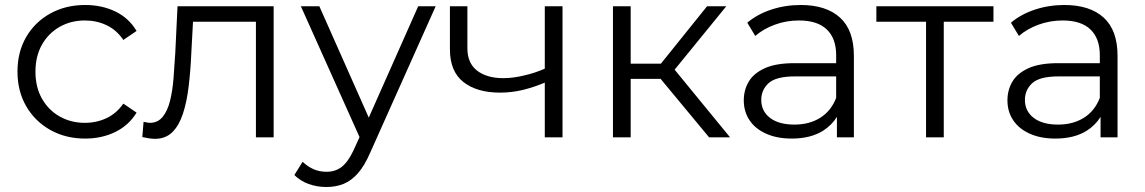

<svg xmlns="http://www.w3.org/2000/svg" viewBox="-20 -550 4584 769"><path d="M321 5Q243 5 181.5 -29.5Q120 -64 85 -124.5Q50 -185 50 -263Q50 -342 85 -402Q120 -462 181.5 -496Q243 -530 321 -530Q388 -530 442 -504Q496 -478 527 -426L474 -390Q447 -430 407 -449Q367 -468 320 -468Q264 -468 219 -442.5Q174 -417 148 -371Q122 -325 122 -263Q122 -201 148 -155Q174 -109 219 -83.5Q264 -58 320 -58Q367 -58 407 -77Q447 -96 474 -135L527 -99Q496 -48 442 -21.5Q388 5 321 5Z M550 -1 555 -62Q562 -61 568.5 -59.5Q575 -58 580 -58Q612 -58 631.5 -82Q651 -106 661 -146Q671 -186 675 -236.5Q679 -287 682 -338L691 -525H1076V0H1005V-463H753L746 -333Q743 -265 735.5 -203Q728 -141 712.5 -94Q697 -47 670 -20.5Q643 6 601 6Q589 6 576.5 4Q564 2 550 -1Z M1287 199Q1250 199 1216.5 187Q1183 175 1159 151L1192 98Q1212 117 1235.5 127.5Q1259 138 1288 138Q1323 138 1348.5 118.5Q1374 99 1397 50L1420 -1L1185 -525H1259L1457 -79L1655 -525H1725L1462 63Q1440 114 1413.5 144Q1387 174 1356 186.5Q1325 199 1287 199Z M2162 -275V-525H2233V0H2162V-219Q2119 -201 2075 -190Q2029 -179 1983 -179Q1890 -179 1836 -221.5Q1782 -264 1782 -353V-525H1852V-357Q1852 -297 1891 -267Q1930 -237 1996 -237Q2036 -237 2080 -248Q2121 -257 2162 -275Z M2435 0V-525H2506V-295H2627L2812 -525H2889L2682 -271L2904 0H2820L2626 -234H2506V0Z M3151 5Q3092 5 3048.5 -14.5Q3005 -34 2982 -68.5Q2959 -103 2959 -148Q2959 -189 2978.5 -222.5Q2998 -256 3042.5 -276.5Q3087 -297 3162 -297H3329V-329Q3329 -396 3291.5 -432Q3254 -468 3180 -468Q3129 -468 3083 -451Q3037 -434 3005 -406L2973 -459Q3013 -493 3069 -511.5Q3125 -530 3187 -530Q3289 -530 3344.5 -479.5Q3400 -429 3400 -326V0H3332V-82Q3312 -49 3276 -26Q3226 5 3151 5ZM3329 -244H3164Q3088 -244 3058.5 -217Q3029 -190 3029 -150Q3029 -105 3064 -78Q3099 -51 3162 -51Q3222 -51 3265.5 -78.5Q3309 -106 3329 -158Z M3760 -463V0H3689V-463H3490V-525H3959V-463Z M4207 5Q4148 5 4104.5 -14.5Q4061 -34 4038 -68.5Q4015 -103 4015 -148Q4015 -189 4034.5 -222.5Q4054 -256 4098.5 -276.5Q4143 -297 4218 -297H4385V-329Q4385 -396 4347.5 -432Q4310 -468 4236 -468Q4185 -468 4139 -451Q4093 -434 4061 -406L4029 -459Q4069 -493 4125 -511.5Q4181 -530 4243 -530Q4345 -530 4400.5 -479.5Q4456 -429 4456 -326V0H4388V-82Q4368 -49 4332 -26Q4282 5 4207 5ZM4385 -244H4220Q4144 -244 4114.5 -217Q4085 -190 4085 -150Q4085 -105 4120 -78Q4155 -51 4218 -51Q4278 -51 4321.5 -78.5Q4365 -106 4385 -158Z"/></svg>

Font: Modern
Style: Small
Weight: 400
Designer: Julieta Ulanovsky
Foundry: Julieta Ulanovsky
Version: Version 8.000